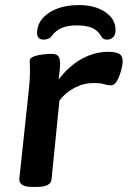

<svg xmlns="http://www.w3.org/2000/svg" viewBox="-20 -734 503 756"><path d="M107 2Q80 2 67.5 -6.5Q55 -15 56 -29L91 -357Q94 -384 96 -407.5Q98 -431 98 -456Q98 -467 97.5 -476Q97 -485 97 -495Q97 -506 114 -512Q131 -518 151.5 -520Q172 -522 183 -522Q199 -522 207.5 -515Q216 -508 216.5 -486.5Q217 -465 211 -421Q251 -474 301.5 -502Q352 -530 406 -530Q434 -530 448.5 -522.5Q463 -515 463 -493Q463 -479 457 -456.5Q451 -434 441 -416Q431 -398 417 -398Q403 -398 390 -402.5Q377 -407 349 -407Q309 -407 273 -388Q237 -369 214 -338L183 -28Q180 2 126 2ZM292 -714Q354 -714 394.5 -686.5Q435 -659 435 -616Q435 -597 425.5 -587.5Q416 -578 402 -578Q392 -578 386.5 -582Q381 -586 376 -595Q363 -616 340.5 -625Q318 -634 283 -634Q246 -634 223 -624Q200 -614 185 -594Q174 -578 152 -578Q126 -578 126 -604Q126 -652 172 -683Q218 -714 292 -714Z"/></svg>

Font: Asap Expanded Expanded SemiBold
Style: Italic
Weight: 600
Width: 7
Italic angle: -6°
Designer: Pablo Cosgaya
Foundry: Omnibus-Type
Version: Version 3.001; ttfautohint (v1.8.4.7-5d5b)